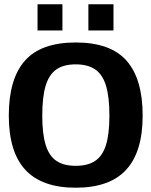

<svg xmlns="http://www.w3.org/2000/svg" viewBox="-20 -860 706 895"><path d="M155 -840H271V-718H155ZM392 -840H509V-718H392ZM21 -321Q21 -492 96 -577Q171 -662 333 -662Q495 -662 570 -577Q645 -492 645 -321Q645 -152 568 -68.5Q491 15 333 15Q175 15 98 -68.5Q21 -152 21 -321ZM490 -321Q490 -409 474 -461Q458 -513 423.5 -536.5Q389 -560 333 -560Q277 -560 243 -536.5Q209 -513 193 -461Q177 -409 177 -321Q177 -235 193 -184Q209 -133 243 -110Q277 -87 333 -87Q389 -87 423.5 -110Q458 -133 474 -184Q490 -235 490 -321Z"/></svg>

Font: Pridi SemiBold
Style: Regular
Weight: 600
Designer: Katatrad Team
Foundry: CadsonDemak
Version: Version 1.001